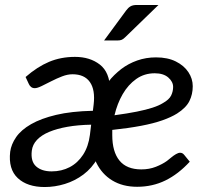

<svg xmlns="http://www.w3.org/2000/svg" viewBox="-20 -745 838 773"><path d="M160 8Q90 8 51.5 -28Q13 -64 21 -134Q25 -164 45 -193Q65 -222 105 -245Q145 -268 206 -282.5Q267 -297 354 -299L357 -324Q364 -383 342 -414.5Q320 -446 272 -446Q252 -446 230 -437.5Q208 -429 186.5 -418Q165 -407 147.5 -398.5Q130 -390 120 -390Q111 -390 105 -395Q99 -400 96 -407L83 -435Q130 -476 177.5 -496Q225 -516 282 -516Q342 -516 382 -485Q422 -454 423 -385L373 -108Q350 -68 316 -42.5Q282 -17 241.5 -4.5Q201 8 160 8ZM188 -55Q228 -55 260.5 -72Q293 -89 314.5 -122Q336 -155 342 -202L347 -243Q294 -242 251.5 -234.5Q209 -227 178 -214Q147 -201 129 -182Q111 -163 108 -138Q103 -95 125.5 -75Q148 -55 188 -55ZM532 7Q474 7 432 -18.5Q390 -44 367.5 -90.5Q345 -137 345 -199Q345 -219 347.5 -238.5Q350 -258 354 -277Q362 -315 377.5 -350Q393 -385 416 -415Q427 -430 440.5 -443Q454 -456 468 -467Q497 -489 532.5 -501.5Q568 -514 608 -514Q655 -514 688 -497.5Q721 -481 738.5 -454.5Q756 -428 756 -398Q756 -365 742.5 -338Q729 -311 693 -288Q669 -273 633.5 -260.5Q598 -248 548 -238.5Q498 -229 432 -222Q432 -217 432 -208.5Q432 -200 432 -201Q432 -134 461 -98.5Q490 -63 549 -63Q581 -63 607.5 -73.5Q634 -84 652 -97Q661 -104 670 -111.5Q679 -119 688.5 -124.5Q698 -130 705 -130Q710 -130 714 -128Q718 -126 722 -121L744 -94Q698 -44 646 -18.5Q594 7 532 7ZM441 -281Q493 -288 530.5 -295.5Q568 -303 594 -311.5Q620 -320 636 -330Q661 -344 669 -360.5Q677 -377 677 -395Q677 -416 657.5 -433Q638 -450 603 -450Q561 -450 528.5 -427Q496 -404 474 -366Q452 -328 441 -281ZM531 -725H618L485 -596Q477 -588 470.5 -585Q464 -582 452 -582H399L488 -703Q496 -714 505.5 -719.5Q515 -725 531 -725Z"/></svg>

Font: Aleo
Style: Italic
Weight: 400
Italic angle: -7°
Designer: Alessio Laiso
Foundry: Alessio Laiso
Version: Version 2.001;gftools[0.9.29]